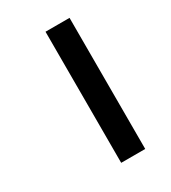

<svg xmlns="http://www.w3.org/2000/svg" viewBox="-157 -705 704 789"><g transform="rotate(-30 195.5 -311.0)"><path d="M184 -622V0H298V-622Z"/></g></svg>

Font: Noto Sans SemiBold
Style: Italic
Weight: 600
Italic angle: -12°
Designer: Monotype Design Team
Foundry: Monotype Imaging Inc.
Version: Version 2.013